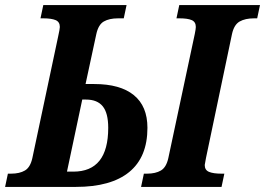

<svg xmlns="http://www.w3.org/2000/svg" viewBox="-41 -734 1041 754"><path d="M-10 -52H2Q36 -52 57 -64.5Q78 -77 86 -113L187 -589Q194 -621 194 -628Q194 -648 177.5 -655Q161 -662 129 -662H118L129 -714H456L445 -662H423Q388 -662 366.5 -649.5Q345 -637 337 -599L295 -404H329Q431 -404 484.5 -360.5Q538 -317 538 -232Q538 -117 466.5 -58.5Q395 0 257 0H-21ZM524 -52H536Q570 -52 591 -64.5Q612 -77 620 -113L724 -601Q728 -621 728 -628Q728 -648 712 -655Q696 -662 664 -662H652L663 -714H980L969 -662H957Q922 -662 900 -649.5Q878 -637 870 -600L768 -114Q763 -87 763 -86Q763 -66 780 -59Q797 -52 829 -52H840L829 0H513ZM247 -60Q384 -60 384 -232Q384 -290 362.5 -316.5Q341 -343 297 -343H282L222 -60Z"/></svg>

Font: Noto Serif Narrow
Style: Bold Italic
Weight: 700
Width: 4
Italic angle: -12°
Designer: Monotype Design Team
Foundry: Monotype Imaging Inc.
Version: Version 1.001